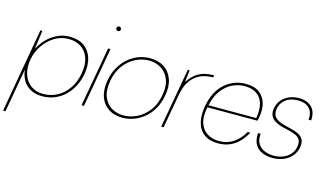

<svg xmlns="http://www.w3.org/2000/svg" viewBox="-126 -1014 2629 1543"><g transform="rotate(15 1188.5 -242.5)"><path d="M-27 205 96 -496H112L92 -347H95Q117 -390 153 -426.5Q189 -463 236 -485.5Q283 -508 336 -508Q412 -508 459 -474.5Q506 -441 524 -382.5Q542 -324 529 -249Q519 -193 494.5 -145.5Q470 -98 433 -62.5Q396 -27 348.5 -7.5Q301 12 244 12Q190 12 149.5 -9.5Q109 -31 85.5 -70Q62 -109 57 -159L-7 205ZM248 -8Q312 -8 365.5 -37Q419 -66 456 -120Q493 -174 506 -248Q519 -322 501 -375.5Q483 -429 440 -458.5Q397 -488 333 -488Q273 -488 219.5 -456Q166 -424 128.5 -369.5Q91 -315 79 -248Q67 -179 85 -124.5Q103 -70 145.5 -39Q188 -8 248 -8Z M571 0 659 -496H679L591 0ZM700 -652Q693 -652 687 -657Q681 -662 681 -671Q681 -680 687 -685Q693 -690 700 -690Q707 -690 713 -685Q719 -680 719 -671Q719 -662 713.5 -657Q708 -652 700 -652Z M912 12Q845 12 797 -19Q749 -50 728 -108.5Q707 -167 721 -248Q732 -309 759 -357Q786 -405 824.5 -438.5Q863 -472 909.5 -490Q956 -508 1007 -508Q1075 -508 1123.5 -477Q1172 -446 1193.5 -387.5Q1215 -329 1200 -248Q1189 -187 1162 -139Q1135 -91 1096 -57.5Q1057 -24 1010 -6Q963 12 912 12ZM916 -8Q972 -8 1027 -34.5Q1082 -61 1123 -114.5Q1164 -168 1178 -248Q1192 -327 1170 -380.5Q1148 -434 1103 -461Q1058 -488 1003 -488Q947 -488 892.5 -461Q838 -434 797.5 -380.5Q757 -327 743 -248Q729 -168 750.5 -114.5Q772 -61 816.5 -34.5Q861 -8 916 -8Z M1234 0 1322 -496H1338L1326 -400H1329Q1356 -440 1387 -464Q1418 -488 1455.5 -498Q1493 -508 1538 -508L1535 -490H1529Q1502 -490 1468 -482.5Q1434 -475 1401 -453.5Q1368 -432 1342 -390.5Q1316 -349 1304 -281L1254 0Z M1708 12Q1637 12 1592.5 -20.5Q1548 -53 1532.5 -113Q1517 -173 1532 -254Q1543 -314 1567.5 -361.5Q1592 -409 1628 -441.5Q1664 -474 1708.5 -491Q1753 -508 1803 -508Q1876 -508 1917.5 -476Q1959 -444 1973 -392.5Q1987 -341 1976 -282Q1975 -272 1973 -264.5Q1971 -257 1969 -246H1542L1545 -264H1954Q1967 -340 1951 -389.5Q1935 -439 1896 -463.5Q1857 -488 1799 -488Q1747 -488 1697.5 -464.5Q1648 -441 1610 -390.5Q1572 -340 1555 -259L1553 -250Q1535 -166 1553.5 -112.5Q1572 -59 1614.5 -33.5Q1657 -8 1712 -8Q1780 -8 1831 -42.5Q1882 -77 1916 -138H1938Q1915 -94 1882.5 -60Q1850 -26 1806.5 -7Q1763 12 1708 12Z M2162 12Q2112 12 2073.5 -5Q2035 -22 2015 -58Q1995 -94 1999 -151H2021Q2015 -101 2035 -69Q2055 -37 2090.5 -22.5Q2126 -8 2166 -8Q2209 -8 2244.5 -22.5Q2280 -37 2303 -63.5Q2326 -90 2332 -124Q2339 -164 2327 -185.5Q2315 -207 2284 -219.5Q2253 -232 2202 -243Q2163 -251 2136 -263Q2109 -275 2093 -291Q2077 -307 2071.5 -328.5Q2066 -350 2071 -378Q2078 -417 2102 -446Q2126 -475 2163 -491.5Q2200 -508 2246 -508Q2312 -508 2351 -471Q2390 -434 2385 -360H2363Q2370 -417 2339 -452.5Q2308 -488 2242 -488Q2179 -488 2140 -457.5Q2101 -427 2093 -378Q2089 -353 2095.5 -331.5Q2102 -310 2127 -293Q2152 -276 2202 -264Q2238 -256 2269 -247Q2300 -238 2321.5 -224Q2343 -210 2352 -187Q2361 -164 2355 -127Q2348 -87 2322 -55.5Q2296 -24 2255 -6Q2214 12 2162 12Z"/></g></svg>

Font: DM Sans 36pt Thin
Style: Italic
Weight: 250
Italic angle: -10°
Designer: Colophon Foundry, Jonny Pinhorn
Foundry: Colophon Foundry
Version: Version 4.004;gftools[0.9.30]